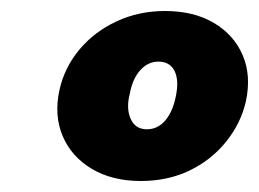

<svg xmlns="http://www.w3.org/2000/svg" viewBox="-20 -686 471 349"><path d="M236 -357Q184 -357 147 -379Q110 -401 94 -438.5Q78 -476 88 -522Q97 -563 124 -595.5Q151 -628 191.5 -647Q232 -666 280 -666Q332 -666 368.5 -644.5Q405 -623 421 -586Q437 -549 427 -502Q418 -462 391 -428.5Q364 -395 324.5 -376Q285 -357 236 -357ZM247 -451Q266 -451 279.5 -466Q293 -481 299 -508Q306 -539 297.5 -556.5Q289 -574 268 -574Q249 -574 235 -558.5Q221 -543 216 -516Q209 -489 217.5 -470Q226 -451 247 -451Z"/></svg>

Font: Ysabeau Black
Style: Italic
Weight: 900
Italic angle: -12°
Version: Version 2.000;gftools[0.9.27.dev2+g8671c4b]